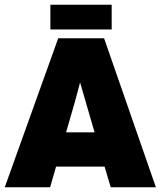

<svg xmlns="http://www.w3.org/2000/svg" viewBox="-26 -788 676 808"><path d="M185 0H-6L219 -627H412L630 0H440L414 -87H210ZM311 -441Q301 -402 289.5 -360.5Q278 -319 268 -286L252 -231H372L356 -286Q311 -441 311 -441Q311 -441 311 -441ZM444 -768V-664H186V-768Z"/></svg>

Font: Blinker ExtraBold
Style: Regular
Weight: 800
Designer: Juergen Huber
Foundry: supertype
Version: Version 1.017;hotconv 1.0.117;makeotfexe 2.5.65602